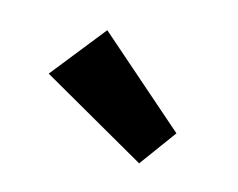

<svg xmlns="http://www.w3.org/2000/svg" viewBox="-47 -742 425 343"><g transform="rotate(15 166.0 -570.5)"><path d="M231.5 -463.5 34 -576.5 115 -678.5 282 -532.5Z"/></g></svg>

Font: League Spartan Thin ExtraBold
Style: Regular
Weight: 800
Version: Version 2.002